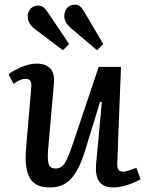

<svg xmlns="http://www.w3.org/2000/svg" viewBox="-20 -799 639 833"><path d="M400.9 -581.1 289.1 -675.8Q258.8 -703.1 258.8 -728Q258.8 -750 271 -764.4Q283.2 -778.8 306.2 -778.8Q317.4 -778.8 325.9 -772.5Q334.5 -766.1 344.2 -750L428.2 -607.9ZM252.9 -581.1 132.8 -671.9Q100.1 -696.3 100.1 -727.1Q100.1 -747.1 112.5 -761Q125 -774.9 147 -774.9Q158.2 -774.9 167.2 -768.3Q176.3 -761.7 187 -746.1L279.8 -607.9ZM17.1 -476.1Q36.6 -492.7 72.5 -507.8Q108.4 -522.9 138.2 -522.9Q222.2 -522.9 213.9 -436L189 -153.8Q185.1 -105 191.4 -86.4Q197.8 -67.9 221.2 -67.9Q246.1 -67.9 261 -91.3Q275.9 -114.7 298.8 -183.1L408.2 -508.8H504.9L488.8 -92.8Q487.8 -72.3 493.7 -63.2Q499.5 -54.2 515.1 -54.2Q527.3 -54.2 571.8 -70.8L589.8 -21Q569.3 -8.8 534.9 2.7Q500.5 14.2 472.2 14.2Q428.7 14.2 410.6 -11.2Q392.6 -36.6 397 -87.9L421.9 -356L414.1 -356.9L347.2 -139.2Q321.8 -59.6 287.6 -22.7Q253.4 14.2 195.8 14.2Q132.3 14.2 109.1 -27.1Q85.9 -68.4 92.8 -152.8L115.2 -414.1Q117.7 -436 112.5 -446.5Q107.4 -457 91.8 -457Q67.4 -457 39.1 -435.1Z"/></svg>

Font: Literata Book Medium
Style: Italic
Weight: 500
Italic angle: -3°
Designer: Latin by Veronika Burian and Jose Scaglione. Greek by Irene Vlachou. Cyrillic by Vera Evstafieva
Foundry: TypeTogether
Version: Version 1.003;PS 001.003;hotconv 1.0.88;makeotf.lib2.5.64775